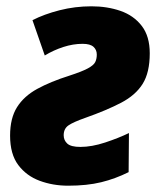

<svg xmlns="http://www.w3.org/2000/svg" viewBox="-20 -579 512 609"><path d="M196 10Q148 10 106 -5.5Q64 -21 38 -55.5Q12 -90 12 -149Q12 -204 34 -239Q56 -274 98 -297Q140 -320 200 -339Q240 -352 258.5 -362Q277 -372 282 -382Q287 -392 287 -406Q287 -421 276.5 -430.5Q266 -440 242 -440Q212 -440 181 -430Q150 -420 122 -403L83 -515Q120 -534 169 -546.5Q218 -559 270 -559Q320 -559 362 -544.5Q404 -530 429.5 -497Q455 -464 455 -410Q455 -349 432.5 -313Q410 -277 364 -253Q318 -229 250 -205Q213 -192 197.5 -181.5Q182 -171 182 -150Q182 -134 193.5 -123.5Q205 -113 235 -113Q271 -113 313.5 -127Q356 -141 389 -157L388 -33Q346 -12 301 -1Q256 10 196 10Z"/></svg>

Font: Noto Sans Disp ExtBd
Style: Italic
Weight: 800
Italic angle: -12°
Designer: Monotype Design Team
Foundry: Monotype Imaging Inc.
Version: Version 2.000;GOOG;noto-source:20170915:90ef993387c0